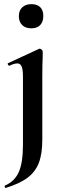

<svg xmlns="http://www.w3.org/2000/svg" viewBox="-20 -633 303 935"><path d="M186 -262.2V47.9Q186 115.7 169.4 159.4Q152.8 203.1 114.5 232.2Q76.2 261.2 7.8 282.2Q5.9 283.2 3.4 277.6Q1 272 3.9 271Q51.8 250 71.8 204.1Q91.8 158.2 91.8 70.8V-259.8Q91.8 -293.9 85.4 -309.1Q79.1 -324.2 64.5 -324.2Q49.8 -324.2 25.9 -313H24.9Q21 -313 18.6 -318.6Q16.1 -324.2 19 -325.2L169.9 -395L172.9 -396Q177.7 -396 182.9 -391.1Q188 -386.2 188 -381.8V-359.9Q186 -319.8 186 -262.2ZM87.9 -511Q71.8 -526.9 71.8 -554.4Q71.8 -582 88.4 -597.4Q105 -612.8 133.1 -612.8Q161.1 -612.8 176 -597.9Q190.9 -583 190.9 -555.2Q190.9 -527.3 176 -511.2Q161.1 -495.1 132.6 -495.1Q104 -495.1 87.9 -511Z"/></svg>

Font: Cormorant-Bold
Style: Bold
Weight: 700
Designer: Christian Thalmann (Catharsis Fonts)
Version: Version 3.000